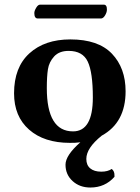

<svg xmlns="http://www.w3.org/2000/svg" viewBox="-20 -610 606 833"><path d="M476.6 157.2Q435.5 203.6 372.1 203.6Q325.7 203.6 294.9 175.5Q264.2 147.5 264.2 104.5Q264.2 64 328.6 7.3Q306.2 10.3 283.2 9.8Q171.4 9.8 106.2 -47.6Q41 -105 41 -205.1Q41 -317.9 107.4 -378.4Q173.8 -439 285.2 -439Q406.2 -439 465.6 -377Q524.9 -314.9 524.9 -213.9Q524.9 -78.1 421.4 -21.5Q354.5 32.2 354.5 79.6Q354.5 106.4 371.6 120.6Q388.7 134.8 419.4 134.8Q447.3 134.8 464.8 123Q477.1 132.8 476.6 150.9Q477.1 154.3 476.6 157.2ZM277.8 -389.2Q236.8 -389.2 214.8 -365Q192.9 -340.8 188 -309.8Q183.1 -278.8 183.1 -228Q183.1 -40 296.9 -40Q382.8 -40 382.8 -187Q382.8 -295.9 360.8 -342.5Q338.9 -389.2 277.8 -389.2ZM418 -529.8H144Q128.9 -529.8 128.9 -553.2Q128.9 -563 137 -576.4Q145 -589.8 153.8 -589.8H430.2Q444.3 -589.8 443.8 -567.9Q443.8 -556.6 435.8 -543.2Q427.7 -529.8 418 -529.8Z"/></svg>

Font: Linux Biolinum
Style: Bold
Weight: 700
Designer: Philipp H. Poll
Foundry: Philipp H. Poll
Version: Version 1.3.2 ; ttfautohint (v0.9)